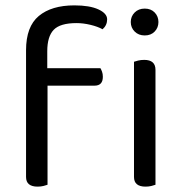

<svg xmlns="http://www.w3.org/2000/svg" viewBox="-20 -690 680 715"><path d="M156 -436H354Q357 -431 360 -423Q363 -415 363 -404Q363 -371 332 -371H157V-2Q152 0 142 2.5Q132 5 120 5Q77 5 77 -31V-503Q77 -591 124.5 -630.5Q172 -670 257 -670Q314 -670 346.5 -655Q379 -640 379 -618Q379 -596 362 -581Q344 -591 317 -597.5Q290 -604 265 -604Q204 -604 180 -579Q156 -554 156 -499ZM559 -2Q554 0 544 2.5Q534 5 522 5Q479 5 479 -31V-460Q484 -462 494.5 -464.5Q505 -467 517 -467Q559 -467 559 -430ZM467 -608Q467 -629 481.5 -643.5Q496 -658 519 -658Q542 -658 556 -643.5Q570 -629 570 -608Q570 -587 556 -572.5Q542 -558 519 -558Q496 -558 481.5 -572.5Q467 -587 467 -608Z"/></svg>

Font: Baloo 2
Style: Regular
Weight: 400
Designer: Sarang Kulkarni and Ek Type
Foundry: Ek Type
Version: Version 1.640;hotconv 1.0.111;makeotfexe 2.5.65597; ttfautoh